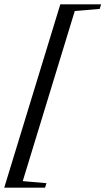

<svg xmlns="http://www.w3.org/2000/svg" viewBox="-38 -745 485 882"><path d="M-18.5 117 239 -725H426.5L420 -704L305.5 -694.5L66.5 87L175.5 96.5L169 117Z"/></svg>

Font: Newsreader 60pt Medium
Style: Italic
Weight: 500
Italic angle: -17°
Designer: Hugues Gentile
Foundry: Production Type
Version: Version 1.003